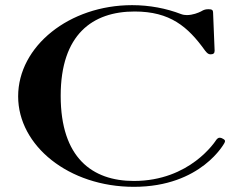

<svg xmlns="http://www.w3.org/2000/svg" viewBox="-20 -717 942 746"><path d="M500 8.9C763.4 8.9 852.5 -162.4 852.5 -162.4C856.4 -170.3 854.5 -174.3 841.6 -180.2C831.7 -184.2 826.7 -181.2 820.8 -174.3C816.8 -168.3 718.8 -13.9 500 -13.9C338.6 -13.9 215.8 -104 215.8 -344.6C215.8 -583.2 339.6 -672.3 503 -672.3C640.6 -672.3 709.9 -613.9 777.2 -519.8C785.1 -509.9 790.1 -505.9 798 -505.9C808.9 -505.9 813.9 -509.9 813.9 -519.8L807.9 -668.3C807.9 -677.2 804 -681.2 791.1 -681.2C780.2 -681.2 773.3 -680.2 760.4 -672.3C750.5 -667.3 728.7 -658.4 705.9 -658.4C699 -658.4 691.1 -659.4 683.2 -662.4C626.7 -684.2 561.4 -697 493.1 -697C249.5 -697 50.5 -537.6 50.5 -342.6C50.5 -150.5 247.5 8.9 500 8.9Z"/></svg>

Font: Biblismive
Style: Regular
Weight: 400
Designer: Susan Drake
Foundry: Susan Drake
Version: Version 1.0; ttfautohint (v1.8.4.7-5d5b)